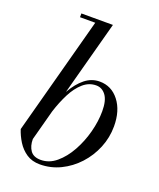

<svg xmlns="http://www.w3.org/2000/svg" viewBox="-141 -837 776 935"><g transform="rotate(20 247.5 -370.0)"><path d="M196.5 -730.5H117.5V-750H281L177.5 -365Q205.5 -414.5 239.8 -441.8Q274 -469 315.5 -469Q377 -469 416 -418.8Q455 -368.5 455 -287.5Q455 -229 433 -175.5Q411 -122 372.5 -80.2Q334 -38.5 284 -14.2Q234 10 178 10Q137.5 10 108.8 -9.2Q80 -28.5 61.2 -58.5Q42.5 -88.5 32.5 -120ZM104.5 -94.5Q104.5 -58 121 -35Q137.5 -12 175 -12Q218.5 -12 255 -42.8Q291.5 -73.5 318.8 -122.5Q346 -171.5 361 -228.2Q376 -285 376 -337Q376 -392.5 356.2 -419Q336.5 -445.5 306 -445.5Q268.5 -445.5 238.5 -419.2Q208.5 -393 186 -349Q163.5 -305 147 -253Z"/></g></svg>

Font: Bodoni* 11pt
Style: Italic
Weight: 400
Italic angle: -13°
Version: Version 2.3